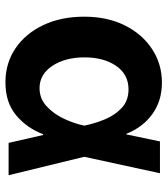

<svg xmlns="http://www.w3.org/2000/svg" viewBox="24 -617 604 692"><g transform="rotate(90 326.0 -271.0)"><path d="M275.2 11.4Q206.7 11 153.6 -25.2Q100.5 -61.4 70.3 -125.4Q40.1 -189.3 40.1 -272.7Q40.1 -355.8 71.6 -418.9Q103 -481.9 157 -517.2Q210.9 -552.6 277.7 -552.6Q343.8 -552.6 391.5 -517.8Q439.3 -483 462 -424.7H464.5L489.7 -545.5H604.4L545.1 -272.7L611.5 0H495L466.6 -124.3H463.8Q441.8 -66.4 395.6 -27.3Q349.4 11.7 275.2 11.4ZM432.9 -272.7 432.5 -274.1Q425.4 -310 410.3 -346.6Q395.2 -383.2 369 -407.7Q342.7 -432.2 302.2 -432.2Q248.2 -432.2 217.5 -387.6Q186.8 -343 186.8 -273.8Q186.8 -203.5 217.5 -157.5Q248.2 -111.5 297.6 -111.5Q335.6 -111.5 363.3 -137.3Q391 -163 408.2 -200.1Q425.4 -237.2 432.5 -271.3Z"/></g></svg>

Font: Inter Zeller
Style: Bold
Weight: 700
Designer: Rasmus Andersson; Joe Bland
Foundry: zeller
Version: Version 3.015;git-dec3a8cb1